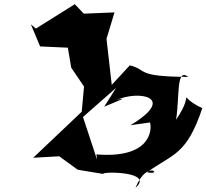

<svg xmlns="http://www.w3.org/2000/svg" viewBox="-20 -810 983 914"><path d="M127 -694 171 -589 303 -583 319 -488 380 -398 369 -278 138 -59 262 -66 350 -2 471 18C463 6 717 5 625 84C681 -55 760 28 680 10C806 -80 868 -71 943 -295C807 -359 918 -385 818 -240C836 -347 817 -490 876 -444C621 -445 686 -477 598 -499L512 -406L487 -625L525 -751L379 -745L336 -790L151 -674ZM694 -227C705 -192 697 -54 439 -75L442 -50L375 -253L533 -392L476 -302C520 -321 608 -354 534 -334C644 -382 823 -347 601 -214Z"/></svg>

Font: Asimov Silicon
Style: Regular
Weight: 400
Designer: Google
Version: Version 2.000980; 2014